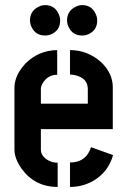

<svg xmlns="http://www.w3.org/2000/svg" viewBox="-20 -739 504 759"><path d="M98.6 -658.2Q98.6 -695.3 131.8 -711.9Q144.5 -718.8 158.2 -718.8Q196.3 -718.8 211.9 -683.6Q217.8 -670.9 217.8 -658.2Q217.8 -620.1 184.6 -604.5Q171.9 -598.6 158.2 -598.6Q120.1 -598.6 104.5 -632.8Q98.6 -645.5 98.6 -658.2ZM245.1 -658.2Q245.1 -695.3 278.3 -711.9Q291 -718.8 304.7 -718.8Q342.8 -718.8 358.4 -683.6Q364.3 -670.9 364.3 -658.2Q364.3 -620.1 331.1 -604.5Q318.4 -598.6 304.7 -598.6Q266.6 -598.6 251 -632.8Q245.1 -645.5 245.1 -658.2ZM37.1 -147.5V-395.5Q39.1 -443.4 81.1 -488.3Q132.8 -540 206.1 -541V-443.4Q168 -443.4 148.4 -409.2Q141.6 -397.5 141.6 -387.7V-329.1H327.1V-386.7Q327.1 -427.7 282.2 -440.4Q269.5 -444.3 256.8 -444.3V-541Q326.2 -541 379.9 -493.2Q424.8 -450.2 425.8 -396.5V-228.5H141.6V-147.5Q141.6 -122.1 169.9 -105.5Q187.5 -95.7 208 -95.7V0Q117.2 0 64.5 -73.2Q37.1 -113.3 37.1 -147.5ZM256.8 0V-96.7Q313.5 -96.7 335 -144.5Q337.9 -151.4 339.8 -157.2L426.8 -126Q409.2 -59.6 347.7 -23.4Q305.7 0 256.8 0Z"/></svg>

Font: Post No Bills Colombo
Style: Bold
Weight: 800
Designer: Kosala Senevirathne, Siva Puranthara, Lasantha Premarathna, Tharique Azeez
Foundry: Mooniak
Version: Version 1.220 ; ttfautohint (v1.5)